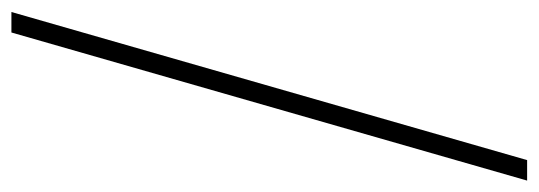

<svg xmlns="http://www.w3.org/2000/svg" viewBox="-316 -484 921 328"><g transform="rotate(-90 144.0 -319.5)"><path d="M0 121H35L288 -760H253Z"/></g></svg>

Font: Noto Serif Lao ExtraLight
Style: Regular
Weight: 200
Designer: Monotype Design Team
Foundry: Monotype Imaging Inc.
Version: Version 2.003